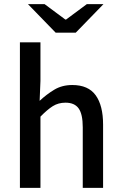

<svg xmlns="http://www.w3.org/2000/svg" viewBox="-20 -915 591 935"><path d="M77 0V-709H177V-521L173 -424Q206 -455 244 -478Q282 -501 332 -501Q410 -501 446 -451Q482 -401 482 -308V0H383V-295Q383 -359 363 -387Q343 -415 299 -415Q264 -415 237 -398Q210 -381 177 -347V0ZM251 -756 116 -895H197L298 -820H302L403 -895H484L349 -756Z"/></svg>

Font: Mada Medium
Style: Regular
Weight: 500
Designer: Khaled Hosny
Version: Version 1.5